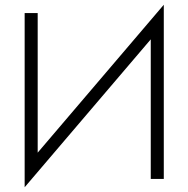

<svg xmlns="http://www.w3.org/2000/svg" viewBox="-20 -755 795 810"><path d="M139 -700H84V35L616 -589V0H671V-735L139 -111Z"/></svg>

Font: Jost Light
Style: Regular
Weight: 300
Version: Version 3.710